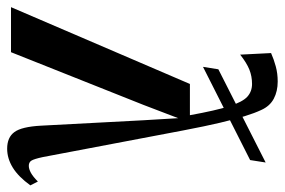

<svg xmlns="http://www.w3.org/2000/svg" viewBox="-172 -652 815 550"><g transform="rotate(90 236.0 -376.5)"><path d="M386.5 11Q354 11 338.8 -9.8Q323.5 -30.5 320.5 -86L305 -379L299 -479L261 -379.5L110 0H-19L201 -512.5H290.5Q277 -587 264.8 -625.2Q252.5 -663.5 237.5 -677Q222.5 -690.5 201 -690.5Q179 -690.5 159.8 -682.8Q140.5 -675 117 -656.5L112.5 -745Q130.5 -753 150.8 -758.5Q171 -764 194 -764Q222 -764 243.2 -752.8Q264.5 -741.5 275.5 -717Q284.5 -698 293.2 -669.8Q302 -641.5 312 -599.2Q322 -557 334 -494L410.5 -91Q416 -65.5 420.8 -58.2Q425.5 -51 435.5 -51Q444.5 -51 455.5 -57Q466.5 -63 480.5 -77L491.5 -55.5Q467 -21.5 440.8 -5.2Q414.5 11 386.5 11ZM152 -550 159 -594 426 -729.5 419 -685Z"/></g></svg>

Font: Merriweather 120pt SemiBold
Style: Italic
Weight: 600
Italic angle: -7.8°
Version: Version 2.101